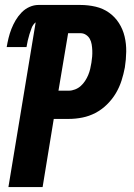

<svg xmlns="http://www.w3.org/2000/svg" viewBox="-20 -755 540 775"><path d="M14 0 124 -665Q113 -656 108 -643Q103 -630 99 -617Q95 -604 92 -591Q89 -578 87 -565H7Q10 -583 14.5 -601.5Q19 -620 26 -638Q33 -656 43 -673Q53 -690 67 -704.5Q81 -719 99 -727Q117 -735 135 -735H304Q336 -735 366 -728Q396 -721 420 -704Q444 -687 460 -662Q476 -637 483 -607.5Q490 -578 489.5 -546.5Q489 -515 484 -483Q479 -456 470.5 -429.5Q462 -403 447.5 -378.5Q433 -354 411.5 -333Q390 -312 365 -299Q340 -286 312.5 -280.5Q285 -275 258 -275H197L152 0ZM216 -389H258Q270 -389 283 -394Q296 -399 306 -408Q316 -417 323.5 -428.5Q331 -440 336 -452Q341 -464 344 -476.5Q347 -489 349 -502Q351 -514 352 -526.5Q353 -539 352.5 -551.5Q352 -564 350 -576Q348 -588 342.5 -598Q337 -608 327 -614.5Q317 -621 305 -621H255Z"/></svg>

Font: Iosevka SS18 Heavy
Style: Italic
Weight: 900
Italic angle: -9°
Monospace: yes
Designer: Belleve Invis
Foundry: Belleve Invis
Version: Version 25.1.1; ttfautohint (v1.8.4)